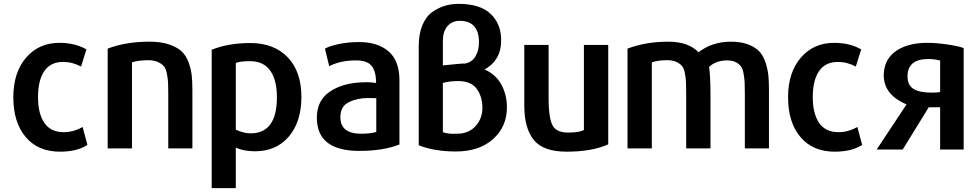

<svg xmlns="http://www.w3.org/2000/svg" viewBox="-20 -769 5064 995"><path d="M433 -18Q379 17 291 17Q177 17 113 -59Q49 -135 49 -265Q49 -393 115 -470Q181 -547 288 -547Q369 -547 428 -513Q413 -463 400 -424Q356 -448 307 -448Q242 -448 209.5 -400.5Q177 -353 177 -266Q177 -180 210 -132Q243 -84 310 -84Q361 -84 408 -111Z M977 0H852V-282Q852 -321 851 -340.5Q850 -360 845 -386.5Q840 -413 829.5 -425.5Q819 -438 798.5 -447.5Q778 -457 748 -457Q699 -457 664 -446V0H538V-517Q632 -553 755 -553Q814 -553 855.5 -539Q897 -525 920.5 -503.5Q944 -482 957 -446.5Q970 -411 973.5 -379Q977 -347 977 -302Z M1542 -267Q1542 -138 1477 -61.5Q1412 15 1301 15Q1244 15 1202 -4V206H1077V-511Q1162 -546 1277 -546Q1400 -546 1471 -472Q1542 -398 1542 -267ZM1415 -265Q1415 -355 1380 -403.5Q1345 -452 1276 -452Q1226 -452 1202 -443V-97Q1242 -78 1279 -78Q1415 -78 1415 -265Z M2050 -353V-20Q1965 13 1842 13Q1622 13 1622 -159Q1622 -247 1686.5 -292Q1751 -337 1849 -342Q1853 -342 1864.5 -342.5Q1876 -343 1882 -343Q1901 -343 1929 -339Q1929 -399 1906 -427.5Q1883 -456 1825 -456Q1744 -456 1686 -426L1664 -517Q1686 -530 1734.5 -540.5Q1783 -551 1841 -551Q1938 -551 1994 -502.5Q2050 -454 2050 -353ZM1930 -85V-260Q1885 -262 1863 -260Q1807 -254 1775.5 -232Q1744 -210 1744 -162Q1744 -76 1851 -76Q1898 -76 1930 -85Z M2577 -567Q2580 -458 2491 -409Q2549 -384 2578 -331Q2607 -278 2607 -212Q2607 -113 2535.5 -48.5Q2464 16 2343 16Q2232 16 2150 -16V-530Q2150 -593 2169 -638.5Q2188 -684 2220 -706.5Q2252 -729 2285.5 -739Q2319 -749 2356 -749Q2466 -749 2520.5 -699Q2575 -649 2577 -567ZM2480 -211Q2480 -265 2452.5 -306Q2425 -347 2359 -349Q2306 -349 2275 -339V-84Q2295 -77 2319 -76Q2319 -75 2336 -76H2352Q2410 -77 2445 -116Q2480 -155 2480 -211ZM2275 -430Q2373 -440 2383 -440Q2384 -440 2384 -440L2386 -439Q2425 -445 2444 -477Q2463 -509 2462 -553Q2462 -605 2436.5 -633.5Q2411 -662 2359 -661Q2322 -660 2299 -633.5Q2276 -607 2275 -560V-474Z M3132 -21Q3048 17 2916 17Q2795 17 2746 -44Q2697 -105 2697 -222V-536H2823V-257Q2823 -164 2841.5 -123Q2860 -82 2924 -82Q2980 -82 3006 -95V-536H3132Z M3965 0H3840V-283Q3840 -322 3839 -341.5Q3838 -361 3833.5 -387Q3829 -413 3819.5 -425.5Q3810 -438 3792.5 -447Q3775 -456 3748 -456Q3692 -456 3655 -423Q3662 -368 3662 -271V0H3536V-283Q3536 -323 3535 -344.5Q3534 -366 3529 -391Q3524 -416 3513.5 -428Q3503 -440 3484.5 -448.5Q3466 -457 3438 -457Q3389 -457 3358 -446V0H3232V-517Q3326 -553 3443 -553Q3548 -553 3600 -498Q3670 -553 3768 -553Q3820 -553 3857.5 -538.5Q3895 -524 3915.5 -502Q3936 -480 3947.5 -444Q3959 -408 3962 -377Q3965 -346 3965 -302Z M4448 -18Q4394 17 4306 17Q4192 17 4128 -59Q4064 -135 4064 -265Q4064 -393 4130 -470Q4196 -547 4303 -547Q4384 -547 4443 -513Q4428 -463 4415 -424Q4371 -448 4322 -448Q4257 -448 4224.5 -400.5Q4192 -353 4192 -266Q4192 -180 4225 -132Q4258 -84 4325 -84Q4376 -84 4423 -111Z M4658 6H4523L4678 -228Q4548 -283 4561 -399Q4569 -470 4629 -508.5Q4689 -547 4786 -547Q4831 -547 4887 -539Q4943 -531 4974 -520V6H4852V-213H4793ZM4683 -373Q4683 -327 4714.5 -308Q4746 -289 4807 -289Q4833 -289 4852 -292V-455Q4826 -463 4790 -463Q4683 -463 4683 -373Z"/></svg>

Font: Repo
Style: DemiBold
Weight: 600
Designer: Stefan Peev
Foundry: Context Ltd
Version: Version 001.000